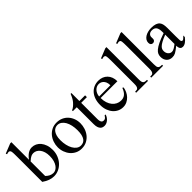

<svg xmlns="http://www.w3.org/2000/svg" viewBox="82 -1258 1907 1907"><g transform="rotate(-45 1035.5 -304.0)"><path d="M354.5 -229.5Q354.5 -187.5 340.1 -151.6Q325.7 -115.7 301.5 -89.6Q277.3 -63.5 245.6 -48.8Q213.9 -34.2 178.7 -34.2Q149.4 -34.2 118.9 -44.9Q88.4 -55.7 55.2 -78.6V-430.7Q55.2 -459.5 54.7 -476.1Q54.2 -492.7 52.7 -501.7Q51.3 -510.7 48.8 -514.4Q46.4 -518.1 43 -520.5Q37.1 -525.9 28.6 -525.6Q20 -525.4 2.4 -520L-2.9 -533.2L100.1 -574.2H117.2V-327.1Q166.5 -395.5 224.1 -395.5Q250 -395.5 273.7 -384.3Q297.4 -373 315.2 -351.6Q333 -330.1 343.8 -299.3Q354.5 -268.6 354.5 -229.5ZM290 -208Q290 -240.2 282.5 -265.4Q274.9 -290.5 261.7 -307.9Q248.5 -325.2 231.2 -334.5Q213.9 -343.8 194.3 -343.8Q187 -343.8 179.4 -342.5Q171.9 -341.3 162.8 -337.2Q153.8 -333 142.6 -325.2Q131.3 -317.4 117.2 -304.2V-99.6Q135.3 -81.5 155.5 -71.8Q175.8 -62 197.8 -62Q214.4 -62 231 -71.3Q247.6 -80.6 260.7 -98.9Q273.9 -117.2 282 -144.5Q290 -171.9 290 -208Z M735.4 -221.7Q735.4 -189 724.9 -155.5Q714.4 -122.1 693.4 -95.2Q672.4 -68.4 640.9 -51.3Q609.4 -34.2 567.4 -34.2Q531.7 -34.2 502.2 -48.6Q472.7 -63 451.4 -87.6Q430.2 -112.3 418.5 -144.5Q406.7 -176.8 406.7 -212.4Q406.7 -246.6 418 -279.5Q429.2 -312.5 450.4 -338.4Q471.7 -364.3 502.2 -379.9Q532.7 -395.5 571.3 -395.5Q607.9 -395.5 638.2 -382.1Q668.5 -368.7 689.9 -345.2Q711.4 -321.8 723.4 -290Q735.4 -258.3 735.4 -221.7ZM666 -193.4Q666 -231.4 658.7 -263.9Q651.4 -296.4 637.5 -320.6Q623.5 -344.7 603.8 -358.4Q584 -372.1 559.6 -372.1Q544.9 -372.1 529.8 -365.7Q514.6 -359.4 502.7 -344.5Q490.7 -329.6 482.9 -304.9Q475.1 -280.3 475.1 -243.2Q475.1 -206.5 482.7 -173.6Q490.2 -140.6 504.4 -115.7Q518.6 -90.8 538.6 -76.2Q558.6 -61.5 583 -61.5Q601.1 -61.5 616.5 -68.4Q631.8 -75.2 642.8 -90.8Q653.8 -106.4 659.9 -131.6Q666 -156.7 666 -193.4Z M974.1 -107.4Q968.3 -88.4 958.3 -74.7Q948.2 -61 936.5 -52Q924.8 -43 912.4 -38.6Q899.9 -34.2 889.2 -34.2Q877 -34.2 865 -37.6Q853 -41 843.5 -50.8Q834 -60.5 827.9 -78.1Q821.8 -95.7 821.8 -124.5V-360.4H767.1V-372.1Q782.7 -377.4 799.6 -391.4Q816.4 -405.3 831.1 -422.4Q835.9 -428.7 840.1 -434.3Q844.2 -439.9 849.1 -448Q854 -456.1 859.6 -467.8Q865.2 -479.5 873 -498H883.8V-385.7H963.9V-360.4H883.8V-133.3Q883.8 -116.7 886.5 -106Q889.2 -95.2 893.8 -88.9Q898.4 -82.5 904.5 -80.1Q910.6 -77.6 918 -77.1Q931.6 -76.2 942.1 -84.7Q952.6 -93.3 959.5 -107.4Z M1290 -169.9Q1286.1 -145 1274.9 -120.6Q1263.7 -96.2 1245.6 -77.1Q1227.5 -58.1 1203.4 -46.1Q1179.2 -34.2 1149.9 -34.2Q1119.6 -34.2 1092.8 -46.6Q1065.9 -59.1 1045.7 -82.3Q1025.4 -105.5 1013.4 -138.4Q1001.5 -171.4 1001.5 -211.9Q1001.5 -254.9 1013.2 -289.1Q1024.9 -323.2 1045.9 -346.9Q1066.9 -370.6 1095.7 -383.3Q1124.5 -396 1159.2 -396Q1187.5 -396 1211.4 -386.5Q1235.4 -377 1252.9 -359.1Q1270.5 -341.3 1280.3 -315.7Q1290 -290 1290 -257.8H1054.2Q1054.2 -219.7 1064.2 -189.9Q1074.2 -160.2 1091.3 -139.4Q1108.4 -118.7 1130.9 -107.4Q1153.3 -96.2 1178.2 -95.7Q1194.8 -95.2 1209.2 -99.1Q1223.6 -103 1236.1 -112.5Q1248.5 -122.1 1259 -137.9Q1269.5 -153.8 1278.3 -177.2ZM1212.4 -278.8Q1212.4 -307.1 1204.3 -324.7Q1196.3 -342.3 1184.8 -352.3Q1173.3 -362.3 1160.6 -366Q1147.9 -369.6 1138.7 -369.6Q1123.5 -369.6 1109.4 -363.8Q1095.2 -357.9 1083.7 -346.2Q1072.3 -334.5 1064.2 -317.6Q1056.2 -300.8 1054.2 -278.8Z M1340.8 -45.4V-59.6Q1357.9 -59.6 1366 -61.3Q1374 -63 1379.9 -71.3Q1384.3 -76.7 1387.5 -87.6Q1390.6 -98.6 1390.6 -122.6V-431.2Q1390.6 -460 1389.9 -476.8Q1389.2 -493.7 1387.9 -502.4Q1386.7 -511.2 1384.8 -514.6Q1382.8 -518.1 1379.9 -520.5Q1372.6 -525.4 1364.7 -525.4Q1355 -525.4 1340.8 -520L1334 -533.2L1436.5 -574.2H1452.6V-122.6Q1452.6 -99.6 1454.8 -89.6Q1457 -79.6 1461.9 -72.8Q1467.3 -65.9 1476.6 -62.7Q1485.8 -59.6 1507.3 -59.6V-45.4Z M1552.7 -45.4V-59.6Q1569.8 -59.6 1577.9 -61.3Q1585.9 -63 1591.8 -71.3Q1596.2 -76.7 1599.4 -87.6Q1602.5 -98.6 1602.5 -122.6V-431.2Q1602.5 -460 1601.8 -476.8Q1601.1 -493.7 1599.9 -502.4Q1598.6 -511.2 1596.7 -514.6Q1594.7 -518.1 1591.8 -520.5Q1584.5 -525.4 1576.7 -525.4Q1566.9 -525.4 1552.7 -520L1545.9 -533.2L1648.4 -574.2H1664.6V-122.6Q1664.6 -99.6 1666.7 -89.6Q1668.9 -79.6 1673.8 -72.8Q1679.2 -65.9 1688.5 -62.7Q1697.8 -59.6 1719.2 -59.6V-45.4Z M2073.7 -94.2Q2031.7 -39.1 1992.2 -39.1Q1983.9 -39.1 1976.8 -41.7Q1969.7 -44.4 1964.4 -50.5Q1959 -56.6 1955.8 -67.4Q1952.6 -78.1 1952.6 -94.2Q1930.2 -76.7 1915.5 -65.9Q1900.9 -55.2 1889.4 -49.3Q1877.9 -43.5 1867.9 -41.3Q1857.9 -39.1 1844.2 -39.1Q1826.2 -39.1 1811.3 -45.2Q1796.4 -51.3 1785.6 -62.7Q1774.9 -74.2 1769 -90.1Q1763.2 -106 1763.2 -126Q1763.2 -145 1770 -162.1Q1776.9 -179.2 1797.4 -196.5Q1817.9 -213.9 1855 -232.2Q1892.1 -250.5 1952.6 -271V-285.2Q1952.6 -334 1937 -353.8Q1921.4 -373.5 1889.2 -373.5Q1865.7 -373.5 1852.3 -361.6Q1838.9 -349.6 1837.9 -332L1838.4 -309.6Q1839.4 -293.9 1830.6 -284.4Q1821.8 -274.9 1807.6 -274.9Q1793 -274.9 1784.7 -284.2Q1776.4 -293.5 1776.4 -310.5Q1776.4 -330.6 1786.6 -346.2Q1796.9 -361.8 1814 -372.8Q1831.1 -383.8 1853.8 -389.6Q1876.5 -395.5 1900.9 -395.5Q1938 -395.5 1960.4 -387.5Q1982.9 -379.4 1995.1 -364.3Q2007.3 -349.1 2011.2 -327.6Q2015.1 -306.2 2015.1 -279.3V-163.6Q2015.1 -139.6 2015.9 -124.5Q2016.6 -109.4 2016.6 -104Q2019 -94.2 2022.7 -90.1Q2026.4 -85.9 2033.2 -85.9Q2036.6 -85.9 2039.6 -86.7Q2042.5 -87.4 2046.6 -90.6Q2050.8 -93.8 2057.1 -99.9Q2063.5 -106 2073.7 -116.2ZM1952.6 -249Q1909.7 -232.4 1884.5 -218.5Q1859.4 -204.6 1846.4 -191.9Q1833.5 -179.2 1829.8 -167.5Q1826.2 -155.8 1826.2 -143.6Q1826.2 -130.4 1830.3 -119.1Q1834.5 -107.9 1841.3 -99.6Q1848.1 -91.3 1857.7 -86.4Q1867.2 -81.5 1877.9 -81.1Q1892.1 -80.1 1910.6 -89.8Q1929.2 -99.6 1952.6 -118.7Z"/></g></svg>

Font: Surma
Style: Regular
Weight: 400
Designer: Sue Lloyd-Williams
Foundry: Sylheti Translation And Research
Version: Version 3.000